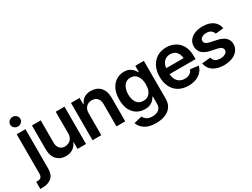

<svg xmlns="http://www.w3.org/2000/svg" viewBox="-107 -1489 3193 2432"><g transform="rotate(-30 1489.5 -273.5)"><path d="M47.4 -545.9H175.8V31.2Q175.8 119.6 126.2 161.9Q76.7 204.1 -14.2 204.1H-40V99.6H-21.5Q15.6 99.6 31.5 81.8Q47.4 64 47.4 29.8ZM111.3 -622.6Q80.6 -622.6 58.6 -643.1Q36.6 -663.6 36.6 -692.4Q36.6 -721.7 58.6 -742.2Q80.6 -762.7 111.3 -762.7Q141.6 -762.7 163.6 -742.2Q185.5 -721.7 185.5 -692.4Q185.5 -663.6 163.6 -643.1Q141.6 -622.6 111.3 -622.6Z M618.2 -229V-545.9H746.6V0H622.1V-97.2H616.2Q597.7 -51.3 555.7 -22Q513.7 7.3 452.1 6.8Q371.6 7.3 321 -46.1Q270.5 -99.6 270.5 -198.2V-545.9H398.9V-217.8Q398.9 -166 427.5 -135.5Q456.1 -105 502.4 -105.5Q530.3 -105.5 557.1 -118.9Q584 -132.3 601.1 -159.9Q618.2 -187.5 618.2 -229Z M969.7 -319.3V0H841.3V-545.9H967.3V-452.6H973.6Q992.2 -498.5 1032.2 -525.6Q1072.3 -552.7 1133.3 -552.7Q1217.8 -552.7 1269 -499Q1320.3 -445.3 1320.3 -347.2V0H1191.9V-327.1Q1191.9 -381.8 1163.6 -412.8Q1135.3 -443.8 1085.4 -443.8Q1034.7 -443.8 1002.2 -411.1Q969.7 -378.4 969.7 -319.3Z M1651.4 215.8Q1547.4 215.8 1487.8 175.5Q1428.2 135.3 1411.1 78.1L1526.4 49.8Q1538.1 73.7 1566.7 96.2Q1595.2 118.7 1653.8 118.7Q1708.5 118.7 1744.4 92.3Q1780.3 65.9 1780.3 5.4V-97.7H1772.9Q1763.7 -78.1 1744.6 -57.1Q1725.6 -36.1 1694.3 -22Q1663.1 -7.8 1616.2 -7.8Q1553.7 -7.8 1502.7 -37.4Q1451.7 -66.9 1421.6 -126.2Q1391.6 -185.5 1391.6 -274.4Q1391.6 -364.3 1421.6 -426.3Q1451.7 -488.3 1502.9 -520.5Q1554.2 -552.7 1617.2 -552.7Q1665 -552.7 1696.3 -536.6Q1727.5 -520.5 1746.1 -497.8Q1764.6 -475.1 1774.9 -455.6H1781.7V-545.9H1907.2V8.8Q1907.2 78.6 1874 124.5Q1840.8 170.4 1783 193.1Q1725.1 215.8 1651.4 215.8ZM1652.3 -108.9Q1713.9 -108.9 1747.3 -153.1Q1780.8 -197.3 1780.8 -275.4Q1780.8 -352.5 1747.8 -399.9Q1714.8 -447.3 1652.3 -447.3Q1588.4 -447.3 1555.7 -398.4Q1522.9 -349.6 1522.9 -275.4Q1522.9 -200.2 1555.9 -154.5Q1588.9 -108.9 1652.3 -108.9Z M2243.7 10.7Q2161.6 10.7 2102.1 -23.7Q2042.5 -58.1 2010.5 -121.1Q1978.5 -184.1 1978.5 -269.5Q1978.5 -354 2010.3 -417.7Q2042 -481.4 2099.6 -517.1Q2157.2 -552.7 2235.4 -552.7Q2302.7 -552.7 2359.6 -523.7Q2416.5 -494.6 2451.2 -433.6Q2485.8 -372.6 2485.8 -277.3V-237.3H2106Q2108.4 -167 2146.5 -128.2Q2184.6 -89.4 2245.6 -89.4Q2287.1 -89.4 2316.9 -107.2Q2346.7 -125 2359.9 -160.2L2480 -146Q2462.9 -75.2 2400.9 -32.2Q2338.9 10.7 2243.7 10.7ZM2236.3 -452.6Q2178.2 -452.6 2144.5 -415.5Q2110.8 -378.4 2106.4 -323.7H2360.8Q2355.5 -382.3 2324 -417.5Q2292.5 -452.6 2236.3 -452.6Z M2985.8 -400.9 2869.1 -388.7Q2861.3 -415.5 2837.2 -436.3Q2813 -457 2768.6 -457Q2728.5 -457 2701.4 -439.5Q2674.3 -421.9 2674.3 -394.5Q2674.3 -370.6 2692.1 -355.2Q2710 -339.8 2751.5 -330.6L2844.7 -311Q2997.6 -278.3 2997.6 -163.6Q2997.6 -111.8 2967.8 -72.5Q2938 -33.2 2885.5 -11.2Q2833 10.7 2764.6 10.7Q2664.6 10.7 2603.8 -31.5Q2543 -73.7 2530.8 -148.9L2656.2 -160.6Q2673.3 -86.4 2764.6 -86.4Q2810.5 -86.4 2838.4 -105Q2866.2 -123.5 2866.2 -151.4Q2866.2 -197.3 2793 -213.9L2699.7 -233.4Q2621.1 -250.5 2583.5 -288.8Q2545.9 -327.1 2545.9 -386.7Q2545.9 -437.5 2573.7 -474.6Q2601.6 -511.7 2651.4 -532.2Q2701.2 -552.7 2766.6 -552.7Q2862.8 -552.7 2918 -511.7Q2973.1 -470.7 2985.8 -400.9Z"/></g></svg>

Font: Inter Tight SemiBold
Style: Regular
Weight: 600
Designer: Rasmus Andersson
Foundry: rsms
Version: Version 3.004; ttfautohint (v1.8.4.7-5d5b)